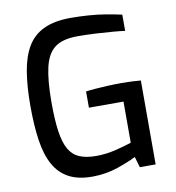

<svg xmlns="http://www.w3.org/2000/svg" viewBox="-83 -818 823 897"><g transform="rotate(-10 328.5 -369.0)"><path d="M289 5Q219 6 173.5 -18Q128 -42 102 -89Q76 -136 65.5 -206.5Q55 -277 55 -370Q55 -462 66.5 -532Q78 -602 106 -649Q134 -696 184.5 -719.5Q235 -743 311 -743Q354 -743 396 -740Q438 -737 477.5 -730.5Q517 -724 552 -716V-639Q532 -642 496 -645Q460 -648 416.5 -650.5Q373 -653 328 -653Q258 -653 221 -625.5Q184 -598 169.5 -535.5Q155 -473 155 -369Q155 -286 163 -231.5Q171 -177 189 -145.5Q207 -114 238.5 -100.5Q270 -87 318 -87Q364 -87 409.5 -98Q455 -109 487 -120V-315H323V-392Q343 -395 370.5 -397Q398 -399 428.5 -400.5Q459 -402 490 -402Q518 -402 541.5 -401Q565 -400 584 -398V0H509L494 -51Q461 -34 406 -15Q351 4 289 5Z"/></g></svg>

Font: Exo Thin Medium
Style: Regular
Weight: 500
Version: Version 2.000